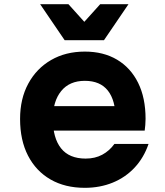

<svg xmlns="http://www.w3.org/2000/svg" viewBox="-20 -881 790 920"><path d="M207.3 -372.4H583.5L533.9 -310.9Q533.9 -400.1 496.8 -446.9Q459.8 -493.7 386.5 -493.7Q312.9 -493.7 273.1 -444.6Q233.3 -395.6 233.3 -310.9Q233.3 -220.1 272.3 -170.6Q311.4 -121.1 390.5 -121.1Q435.4 -121.1 470 -139.7Q504.5 -158.3 528.3 -191.4H691.8Q669.3 -125.5 625.4 -78.3Q581.4 -31 520.3 -6Q459.3 19 386.1 19Q291.6 19 222 -21.1Q152.4 -61.3 114.3 -135.1Q76.2 -209 76.2 -310.9Q76.2 -407.9 115.6 -480.4Q154.9 -552.9 224.7 -593.3Q294.6 -633.8 386.5 -633.8Q475.7 -633.8 541 -595Q606.3 -556.1 641.9 -484Q677.5 -411.9 677.5 -311.5Q677.5 -296.7 676.2 -281.8Q675 -266.8 673.3 -255.1H207.3ZM595.6 -860.8 478.3 -688.5H289.7L172.4 -860.8H308L432.6 -722.5H335.4L460 -860.8Z"/></svg>

Font: Martian Mono SemiExpanded
Style: Regular
Weight: 400
Width: 6
Monospace: yes
Designer: Roman Shamin
Foundry: Evil Martians
Version: Version 1.000